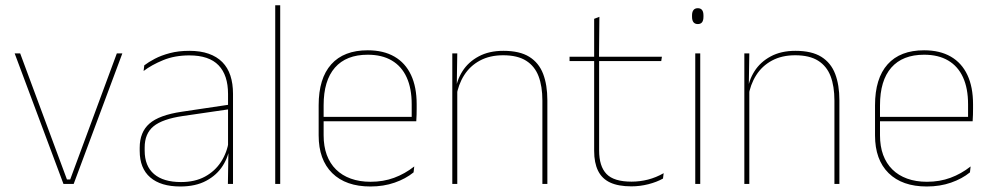

<svg xmlns="http://www.w3.org/2000/svg" viewBox="-20 -684 3690 714"><path d="M241 -16.5 414.5 -485.5H435L254 0H216L34.5 -485.5H55L229 -16.5Z M827.5 0 829.5 -128 828 -131.5V-292V-334.5Q828 -404.5 792.8 -441.2Q757.5 -478 684 -478Q629.5 -478 586.5 -460.2Q543.5 -442.5 514 -420L516.5 -441Q532 -453 555.8 -465.5Q579.5 -478 611.8 -486.5Q644 -495 684 -495Q725.5 -495 756 -484.2Q786.5 -473.5 806.8 -453Q827 -432.5 836.8 -402.8Q846.5 -373 846.5 -335V0ZM650.5 9.5Q578 9.5 538.8 -24.2Q499.5 -58 499.5 -123V-134.5Q499.5 -192.5 535.5 -224.2Q571.5 -256 656 -268.5L837 -295.5L837.5 -278.5L659.5 -252.5Q584.5 -241.5 551.2 -214.5Q518 -187.5 518 -135.5V-124Q518 -66.5 552.8 -36.8Q587.5 -7 653 -7Q705 -7 742.2 -27.2Q779.5 -47.5 802 -82.2Q824.5 -117 831 -160.5L840.5 -142H834.5Q830.5 -102.5 808.5 -67.8Q786.5 -33 747 -11.8Q707.5 9.5 650.5 9.5Z M1003.5 0V-664.5H1022V0Z M1357.5 9.5Q1266 9.5 1215.5 -40.2Q1165 -90 1165 -180.5V-292.5Q1165 -392.5 1211.8 -444.8Q1258.5 -497 1347.5 -497Q1406 -497 1446.8 -473.5Q1487.5 -450 1508.5 -405.2Q1529.5 -360.5 1529.5 -296.5V-279.5Q1529.5 -268.5 1529.2 -257.5Q1529 -246.5 1528 -233H1511Q1511 -250.5 1511 -266.5Q1511 -282.5 1511 -296Q1511 -355.5 1492.2 -396.5Q1473.5 -437.5 1437 -459Q1400.5 -480.5 1347.5 -480.5Q1267.5 -480.5 1225.5 -432.5Q1183.5 -384.5 1183.5 -292.5V-243.5V-239.5V-181Q1183.5 -140 1195.2 -108Q1207 -76 1229.5 -53.8Q1252 -31.5 1284.5 -19.8Q1317 -8 1358 -8Q1405.5 -8 1445.5 -22.8Q1485.5 -37.5 1520.5 -65L1518 -43Q1488.5 -19 1447.5 -4.8Q1406.5 9.5 1357.5 9.5ZM1173.5 -233V-249.5H1521.5V-233Z M1997 0V-310Q1997 -363 1982.8 -400.5Q1968.5 -438 1936.5 -458.2Q1904.5 -478.5 1851 -478.5Q1801.5 -478.5 1764.8 -458.8Q1728 -439 1706 -404.2Q1684 -369.5 1677 -325L1668 -344H1673.5Q1678 -385 1699.8 -419.2Q1721.5 -453.5 1760 -474.2Q1798.5 -495 1852 -495Q1912.5 -495 1948.2 -472.8Q1984 -450.5 1999.8 -409.2Q2015.5 -368 2015.5 -311V0ZM1662 0V-485.5H1680.5L1678.5 -358.5H1680.5V0Z M2328 9Q2279.5 9 2249 -5.2Q2218.5 -19.5 2204 -49Q2189.5 -78.5 2189.5 -123V-462.5H2208V-124.5Q2208 -65.5 2235.5 -37Q2263 -8.5 2328.5 -8.5Q2359.5 -8.5 2389.8 -16.2Q2420 -24 2448 -40L2445.5 -20Q2422.5 -7 2391.2 1Q2360 9 2328 9ZM2098 -457V-473H2441.5L2439 -457ZM2189.5 -468V-614L2209 -621.5L2207.5 -468Z M2565.5 0V-485.5H2584V0ZM2575 -594.5Q2564.5 -594.5 2559 -601.2Q2553.5 -608 2553.5 -622V-626.5Q2553.5 -640 2559 -646.8Q2564.5 -653.5 2575 -653.5Q2585.5 -653.5 2590.8 -646.8Q2596 -640 2596 -626.5V-622Q2596 -608 2590.8 -601.2Q2585.5 -594.5 2575 -594.5Z M3083 0V-310Q3083 -363 3068.8 -400.5Q3054.5 -438 3022.5 -458.2Q2990.5 -478.5 2937 -478.5Q2887.5 -478.5 2850.8 -458.8Q2814 -439 2792 -404.2Q2770 -369.5 2763 -325L2754 -344H2759.5Q2764 -385 2785.8 -419.2Q2807.5 -453.5 2846 -474.2Q2884.5 -495 2938 -495Q2998.5 -495 3034.2 -472.8Q3070 -450.5 3085.8 -409.2Q3101.5 -368 3101.5 -311V0ZM2748 0V-485.5H2766.5L2764.5 -358.5H2766.5V0Z M3426.5 9.5Q3335 9.5 3284.5 -40.2Q3234 -90 3234 -180.5V-292.5Q3234 -392.5 3280.8 -444.8Q3327.5 -497 3416.5 -497Q3475 -497 3515.8 -473.5Q3556.5 -450 3577.5 -405.2Q3598.5 -360.5 3598.5 -296.5V-279.5Q3598.5 -268.5 3598.2 -257.5Q3598 -246.5 3597 -233H3580Q3580 -250.5 3580 -266.5Q3580 -282.5 3580 -296Q3580 -355.5 3561.2 -396.5Q3542.5 -437.5 3506 -459Q3469.5 -480.5 3416.5 -480.5Q3336.5 -480.5 3294.5 -432.5Q3252.5 -384.5 3252.5 -292.5V-243.5V-239.5V-181Q3252.5 -140 3264.2 -108Q3276 -76 3298.5 -53.8Q3321 -31.5 3353.5 -19.8Q3386 -8 3427 -8Q3474.5 -8 3514.5 -22.8Q3554.5 -37.5 3589.5 -65L3587 -43Q3557.5 -19 3516.5 -4.8Q3475.5 9.5 3426.5 9.5ZM3242.5 -233V-249.5H3590.5V-233Z"/></svg>

Font: Anek Gurmukhi Thin
Style: Regular
Weight: 250
Designer: Sarang Kulkarni (Gurmukhi), Yesha Goshar (Latin)
Foundry: Ek Type
Version: Version 1.003